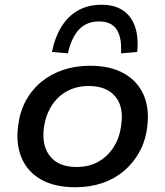

<svg xmlns="http://www.w3.org/2000/svg" viewBox="-20 -777 694 806"><path d="M296 9Q210 9 153 -23Q96 -55 71 -113.5Q46 -172 56 -248Q63 -307 88 -353.5Q113 -400 153 -433Q193 -466 245 -483.5Q297 -501 358 -501Q444 -501 501 -468.5Q558 -436 583 -378.5Q608 -321 598 -244Q591 -186 565.5 -139.5Q540 -93 500.5 -59.5Q461 -26 409.5 -8.5Q358 9 296 9ZM301 -76Q354 -76 393.5 -98.5Q433 -121 458 -161Q483 -201 489 -254Q500 -329 463.5 -372.5Q427 -416 352 -416Q301 -416 261 -394Q221 -372 196 -332Q171 -292 164 -239Q155 -164 191 -120Q227 -76 301 -76ZM265 -553 198 -559Q211 -622 239 -666.5Q267 -711 309 -734Q351 -757 406 -757Q461 -757 496 -733.5Q531 -710 546.5 -666Q562 -622 556 -559L488 -553Q492 -620 469.5 -653.5Q447 -687 396 -687Q344 -687 312 -653.5Q280 -620 265 -553Z"/></svg>

Font: Nunito Sans 10pt SemiExpanded SemiBold
Style: Italic
Weight: 600
Width: 6
Italic angle: -9°
Designer: Vernon Adams
Foundry: Vernon Adams
Version: Version 3.101;gftools[0.9.27]